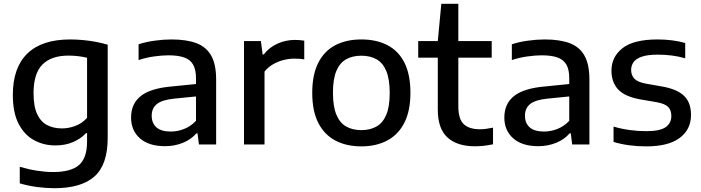

<svg xmlns="http://www.w3.org/2000/svg" viewBox="-20 -760 3690 1010"><path d="M266 230Q223.5 230 175.5 223.8Q127.5 217.5 84 204.5V117.5Q132 131.5 176.5 138.2Q221 145 259.5 145Q353 145 395.5 108.2Q438 71.5 438 -15.5V-59.5H432.5Q405 -30 364 -12.5Q323 5 271 5Q210 5 159.2 -22.5Q108.5 -50 78 -108.5Q47.5 -167 47.5 -261Q47.5 -404 123.8 -478.2Q200 -552.5 349.5 -552.5Q383 -552.5 417.2 -549.2Q451.5 -546 484.5 -539.8Q517.5 -533.5 546.5 -525V-34Q546.5 106 477.2 168Q408 230 266 230ZM306 -84.5Q342 -84.5 377.2 -98Q412.5 -111.5 438 -140V-456Q419 -461 394 -464.2Q369 -467.5 340 -467.5Q250 -467.5 203.2 -420.5Q156.5 -373.5 156.5 -270Q156.5 -199.5 175.8 -159Q195 -118.5 228.8 -101.5Q262.5 -84.5 306 -84.5Z M848.5 9Q763 9 716.2 -32.2Q669.5 -73.5 669.5 -142Q669.5 -214.5 721 -255.2Q772.5 -296 886.5 -305.5L1036 -320.5L1045 -256L895 -241Q832 -234.5 805 -212.5Q778 -190.5 778 -151.5Q778 -112 803 -90Q828 -68 878.5 -68Q913.5 -68 948.2 -81.5Q983 -95 1011 -124.5V-348Q1011 -395 995.2 -421.2Q979.5 -447.5 947.5 -458.2Q915.5 -469 866 -469Q833 -469 791.2 -463.2Q749.5 -457.5 709 -444V-527Q748 -540 794.5 -546.2Q841 -552.5 882 -552.5Q961 -552.5 1013 -533Q1065 -513.5 1091 -467.5Q1117 -421.5 1117 -341.5V0H1026.5L1019 -58.5H1013Q985 -26 941.5 -8.5Q898 9 848.5 9Z M1263.5 0V-544H1352.5L1361.5 -473.5H1367.5Q1396 -511 1439.8 -530.5Q1483.5 -550 1531.5 -550Q1545 -550 1557 -549Q1569 -548 1580.5 -546V-447.5Q1567.5 -450 1553.8 -450.8Q1540 -451.5 1526 -451.5Q1500 -451.5 1471.2 -444.2Q1442.5 -437 1416.2 -421.8Q1390 -406.5 1371.5 -383.5V0Z M1881 10Q1802.5 10 1744.5 -20.5Q1686.5 -51 1654.5 -113.2Q1622.5 -175.5 1622.5 -271.5Q1622.5 -367 1654 -429.2Q1685.5 -491.5 1743.5 -522Q1801.5 -552.5 1881 -552.5Q1960.5 -552.5 2018.5 -522.2Q2076.5 -492 2107.8 -429.8Q2139 -367.5 2139 -272Q2139 -176.5 2107 -114Q2075 -51.5 2016.8 -20.8Q1958.5 10 1881 10ZM1881 -75.5Q1927 -75.5 1960.5 -94.5Q1994 -113.5 2012 -156.2Q2030 -199 2030 -271Q2030 -343.5 2012 -386.5Q1994 -429.5 1960.5 -448.2Q1927 -467 1881 -467Q1834.5 -467 1801 -448.2Q1767.5 -429.5 1749.5 -387Q1731.5 -344.5 1731.5 -272.5Q1731.5 -200 1749.5 -156.8Q1767.5 -113.5 1801 -94.5Q1834.5 -75.5 1881 -75.5Z M2478 9.5Q2384.5 9.5 2333.8 -37Q2283 -83.5 2283 -182.5V-544L2301.5 -740H2391V-201Q2391 -134 2419.5 -107Q2448 -80 2505 -80Q2521 -80 2537 -82.2Q2553 -84.5 2573.5 -88.5V-1Q2550.5 4 2526.5 6.8Q2502.5 9.5 2478 9.5ZM2180 -456.5V-544H2566.5V-456.5Z M2812 9Q2726.5 9 2679.8 -32.2Q2633 -73.5 2633 -142Q2633 -214.5 2684.5 -255.2Q2736 -296 2850 -305.5L2999.5 -320.5L3008.5 -256L2858.5 -241Q2795.5 -234.5 2768.5 -212.5Q2741.5 -190.5 2741.5 -151.5Q2741.5 -112 2766.5 -90Q2791.5 -68 2842 -68Q2877 -68 2911.8 -81.5Q2946.5 -95 2974.5 -124.5V-348Q2974.5 -395 2958.8 -421.2Q2943 -447.5 2911 -458.2Q2879 -469 2829.5 -469Q2796.5 -469 2754.8 -463.2Q2713 -457.5 2672.5 -444V-527Q2711.5 -540 2758 -546.2Q2804.5 -552.5 2845.5 -552.5Q2924.5 -552.5 2976.5 -533Q3028.5 -513.5 3054.5 -467.5Q3080.5 -421.5 3080.5 -341.5V0H2990L2982.5 -58.5H2976.5Q2948.5 -26 2905 -8.5Q2861.5 9 2812 9Z M3380 10Q3333 10 3289.8 4.2Q3246.5 -1.5 3207.5 -13.5V-94Q3251 -81.5 3293.5 -75.8Q3336 -70 3379.5 -70Q3451.5 -70 3481.5 -91Q3511.5 -112 3511.5 -149.5Q3511.5 -180.5 3494.8 -197.5Q3478 -214.5 3434 -222.5L3346.5 -237.5Q3265.5 -252.5 3231 -290.2Q3196.5 -328 3196.5 -388.5Q3196.5 -461 3255 -506.8Q3313.5 -552.5 3439.5 -552.5Q3478 -552.5 3515.2 -547.8Q3552.5 -543 3584.5 -534V-453.5Q3549.5 -463.5 3514 -468Q3478.5 -472.5 3441 -472.5Q3386.5 -472.5 3355.8 -461.8Q3325 -451 3312.5 -432.8Q3300 -414.5 3300 -392.5Q3300 -365.5 3316 -347.2Q3332 -329 3375 -320.5L3462.5 -305Q3541 -291.5 3578 -256.2Q3615 -221 3615 -155Q3615 -79 3555.5 -34.5Q3496 10 3380 10Z"/></svg>

Font: Encode Sans SemiExpanded Medium
Style: Regular
Weight: 500
Width: 6
Designer: Multiple Designers
Foundry: Impallari Type
Version: Version 3.002